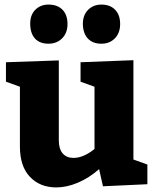

<svg xmlns="http://www.w3.org/2000/svg" viewBox="-20 -805 677 839"><path d="M563 -108 624 -86V0L430 9L413 -66Q369 -27 320 -6.5Q271 14 226 14Q155 14 111 -32Q67 -78 67 -165V-426L6 -448V-533L237 -541V-192Q237 -154 254 -134.5Q271 -115 301 -115Q345 -115 393 -154V-426L332 -448V-533L563 -542ZM112 -702Q112 -740 134.5 -762.5Q157 -785 192 -785Q231 -785 253 -762.5Q275 -740 275 -700Q275 -661 251.5 -637.5Q228 -614 192 -614Q153 -614 132.5 -637Q112 -660 112 -702ZM342 -700Q342 -739 365 -762Q388 -785 423 -785Q461 -785 483 -762.5Q505 -740 505 -700Q505 -661 482 -637.5Q459 -614 423 -614Q385 -614 364 -636.5Q343 -659 342 -700Z"/></svg>

Font: Bitter Pro ExtraBold
Style: Regular
Weight: 800
Designer: Sol Matas, and Bitter project Authors
Foundry: Sol Matas
Version: Version 1.010